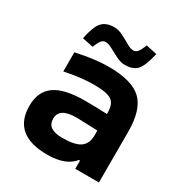

<svg xmlns="http://www.w3.org/2000/svg" viewBox="-166 -805 870 929"><g transform="rotate(30 269.0 -340.5)"><path d="M277.8 -508.8Q408.7 -508.8 462.4 -457.3Q516.1 -405.8 516.1 -284.2V0H383.8V-45.9H377.9Q334 8.8 231.9 8.8Q39.1 8.8 39.1 -153.8Q39.1 -233.4 92.5 -271.2Q146 -309.1 259.8 -309.1Q324.7 -309.1 383.8 -306.2V-315.9Q383.8 -362.8 357.7 -380.4Q331.5 -397.9 259.8 -397.9Q187.5 -397.9 98.1 -378.9V-485.8Q201.2 -508.8 277.8 -508.8ZM100.1 -565.9Q114.7 -637.7 137.7 -662.8Q160.6 -688 206.1 -688Q229.5 -688 254.9 -675Q280.3 -662.1 302.2 -649.2Q324.2 -636.2 339.8 -636.2Q353 -636.2 362.8 -647.2Q372.6 -658.2 384.8 -689.9L445.8 -676.8Q430.2 -606.9 408.7 -581.1Q387.2 -555.2 338.9 -555.2Q316.4 -555.2 291.3 -567.6Q266.1 -580.1 243.9 -592.5Q221.7 -605 206.1 -605Q191.9 -605 182.9 -594.7Q173.8 -584.5 161.1 -553.2ZM254.9 -98.1Q324.7 -98.1 354.2 -119.4Q383.8 -140.6 383.8 -187V-213.9Q286.1 -217.8 267.1 -217.8Q217.3 -217.8 193.6 -202.9Q169.9 -188 169.9 -157.2Q169.9 -126.5 190.9 -112.3Q211.9 -98.1 254.9 -98.1Z"/></g></svg>

Font: LT Wave Text Bold
Style: Regular
Weight: 700
Designer: Daniel Lyons
Version: Version 2.5 (Glyphs App)